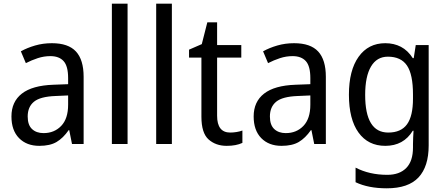

<svg xmlns="http://www.w3.org/2000/svg" viewBox="-20 -780 2419 1040"><path d="M261 -546Q350 -546 391.5 -501Q433 -456 433 -364V0H370L355 -75H352Q322 -32 286.5 -11Q251 10 193 10Q124 10 83 -32Q42 -74 42 -149Q42 -229 98.5 -273Q155 -317 269 -321L349 -324V-357Q349 -422 324.5 -449Q300 -476 253 -476Q218 -476 184.5 -465Q151 -454 120 -438L93 -502Q127 -521 170 -533.5Q213 -546 261 -546ZM281 -260Q198 -257 164 -229Q130 -201 130 -149Q130 -103 153.5 -81Q177 -59 216 -59Q274 -59 311.5 -98Q349 -137 349 -213V-263Z M671 0H586V-760H671Z M911 0H826V-760H911Z M1227 -62Q1244 -62 1262 -65Q1280 -68 1293 -73V-6Q1259 10 1208 10Q1149 10 1110 -24.5Q1071 -59 1071 -148V-468H1004V-511L1073 -541L1103 -659H1156V-536H1287V-468H1156V-153Q1156 -62 1227 -62Z M1573 -546Q1662 -546 1703.5 -501Q1745 -456 1745 -364V0H1682L1667 -75H1664Q1634 -32 1598.5 -11Q1563 10 1505 10Q1436 10 1395 -32Q1354 -74 1354 -149Q1354 -229 1410.5 -273Q1467 -317 1581 -321L1661 -324V-357Q1661 -422 1636.5 -449Q1612 -476 1565 -476Q1530 -476 1496.5 -465Q1463 -454 1432 -438L1405 -502Q1439 -521 1482 -533.5Q1525 -546 1573 -546ZM1593 -260Q1510 -257 1476 -229Q1442 -201 1442 -149Q1442 -103 1465.5 -81Q1489 -59 1528 -59Q1586 -59 1623.5 -98Q1661 -137 1661 -213V-263Z M2067 -546Q2114 -546 2151.5 -526.5Q2189 -507 2216 -465H2221L2232 -536H2302V8Q2302 122 2247 181Q2192 240 2075 240Q1975 240 1906 207V128Q1981 167 2078 167Q2144 167 2180.5 130Q2217 93 2217 19V0Q2217 -14 2218 -36Q2219 -58 2220 -72H2216Q2166 10 2067 10Q1974 10 1922 -62Q1870 -134 1870 -267Q1870 -399 1922.5 -472.5Q1975 -546 2067 -546ZM2081 -473Q2021 -473 1989.5 -419.5Q1958 -366 1958 -266Q1958 -62 2083 -62Q2152 -62 2184.5 -106.5Q2217 -151 2217 -246V-268Q2217 -377 2184.5 -425Q2152 -473 2081 -473Z"/></svg>

Font: Noto Sans Sinhala UI SemiCondensed
Style: Regular
Weight: 400
Width: 4
Designer: Jelle Bosma - Monotype Design Team
Foundry: Monotype Imaging Inc.
Version: Version 2.006; ttfautohint (v1.8.4.7-5d5b)